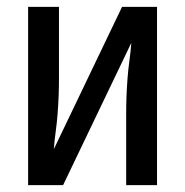

<svg xmlns="http://www.w3.org/2000/svg" viewBox="-20 -540 540 560"><path d="M62 0V-520H152V-312Q152 -286 151 -260Q150 -234 148 -208Q146 -182 142.5 -156.5Q139 -131 137 -105L336 -520H438V0H348V-208Q348 -234 349 -260Q350 -286 352 -312Q354 -338 357.5 -363.5Q361 -389 363 -415L164 0Z"/></svg>

Font: Iosevka SS10 Medium
Style: Regular
Weight: 500
Monospace: yes
Designer: Belleve Invis
Foundry: Belleve Invis
Version: Version 28.0.6; ttfautohint (v1.8.4)